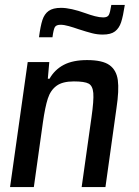

<svg xmlns="http://www.w3.org/2000/svg" viewBox="-20 -763 566 783"><path d="M21 0ZM353 -284Q363 -354 360.5 -383.5Q358 -413 341.5 -422Q325 -431 281 -431Q235 -431 210.5 -413Q186 -395 175 -361Q164 -327 155 -264L118 0H21L93 -510H181L175 -442H182Q203 -479 240 -498.5Q277 -518 335 -518Q398 -518 426.5 -497.5Q455 -477 460.5 -436Q466 -395 455 -322L410 0H313ZM399 -622Q377 -622 355.5 -627.5Q334 -633 300 -644Q280 -651 260.5 -656.5Q241 -662 227 -662Q209 -662 203.5 -652Q198 -642 194 -611H139Q145 -657 153 -681.5Q161 -706 178.5 -718.5Q196 -731 229 -731Q268 -731 329 -709Q348 -702 367 -697Q386 -692 401 -692Q418 -692 423.5 -701.5Q429 -711 434 -743H489Q482 -697 474 -672.5Q466 -648 449 -635Q432 -622 399 -622Z"/></svg>

Font: Assailand Medium
Style: Italic
Weight: 500
Italic angle: -8°
Designer: Hector Gatti with collaboration of the Omnibus-Type team
Foundry: Omnibus-Type
Version: Version 0.072;October 19, 2019;FontCreator 12.0.0.2547 64-bi